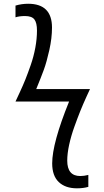

<svg xmlns="http://www.w3.org/2000/svg" viewBox="-20 -769 554 1022"><path d="M62.5 -228.5Q66.4 -237.3 84.5 -275.9Q102.5 -314.5 115.2 -346.2Q127.9 -377.9 143.6 -422.9Q159.2 -467.8 168 -515.1Q176.8 -562.5 176.8 -606.4Q176.8 -647.5 163.1 -665.5Q149.4 -683.6 113.3 -683.6Q83 -683.6 62.5 -676.8V-739.3Q95.7 -749 129.9 -749Q256.8 -749 256.8 -622.1Q256.8 -566.4 242.7 -502.9Q228.5 -439.5 213.4 -397.9Q198.2 -356.4 172.9 -294.9H459Q458 -293 439.9 -253.4Q421.9 -213.9 407.7 -178.7Q393.6 -143.6 376 -94.7Q358.4 -45.9 348.1 1.5Q337.9 48.8 337.9 85.9Q337.9 168 407.2 168Q427.7 168 450.2 162.1V225.6Q423.8 233.4 389.6 233.4Q328.1 233.4 293 200.2Q257.8 167 257.8 100.6Q257.8 -6.8 347.7 -228.5Z"/></svg>

Font: Gothic A1
Style: Regular
Weight: 400
Designer: HanYang I&C Co.,Ltd.
Foundry: HanYang I&C Co.,Ltd.
Version: Version 2.50